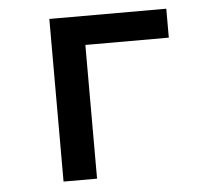

<svg xmlns="http://www.w3.org/2000/svg" viewBox="-44 -581 688 628"><g transform="rotate(-5 300.0 -267.0)"><path d="M140 0V-534H524V-439H250V0Z"/></g></svg>

Font: Geist Mono SemiBold
Style: Regular
Weight: 600
Monospace: yes
Designer: Basement.studio, Andrés Briganti, Mateo Zaragoza
Foundry: Basement.studio, Vercel, Andrés Briganti, Guido Ferreyra, Mateo Zaragoza
Version: Version 1.500; ttfautohint (v1.8.4.7-5d5b)